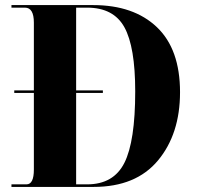

<svg xmlns="http://www.w3.org/2000/svg" viewBox="-20 -734 778 754"><path d="M25 0H348Q514 0 600.5 -104Q687 -208 687 -372Q687 -541 596 -627.5Q505 -714 346 -714H25V-704H78Q113 -704 113 -645V-379H36V-369H113V-68Q113 -10 84 -10H25ZM279 -10V-369H384V-379H279V-704H322Q426 -704 468.5 -627Q511 -550 511 -375Q511 -179 468.5 -94.5Q426 -10 322 -10Z"/></svg>

Font: Noto Serif Display SemiCondensed Extra
Style: Regular
Weight: 800
Width: 4
Designer: Monotype Design Team
Foundry: Monotype Imaging Inc.
Version: Version 1.900